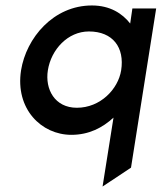

<svg xmlns="http://www.w3.org/2000/svg" viewBox="-20 -482 591 702"><path d="M57 -225C35 -84 131 11 241 11C305 11 355 -15 395 -52L355 200L459 131L551 -451H464L456 -396C427 -433 382 -462 316 -462C175 -462 76 -343 57 -225ZM155 -225C167 -301 228 -367 305 -367C393 -367 436 -308 423 -225C412 -156 347 -88 261 -88C180 -88 144 -156 155 -225Z"/></svg>

Font: Charger Sport
Style: BdObl
Weight: 700
Designer: Jasper
Foundry: Cannot Into Space Fonts
Version: Version 1.1